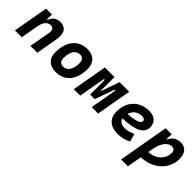

<svg xmlns="http://www.w3.org/2000/svg" viewBox="135 -1481 2660 2660"><g transform="rotate(45 1465.0 -151.0)"><path d="M28.3 0H162.6L206.5 -250.5V-249.5C225.1 -363.8 274.9 -401.9 330.6 -401.9C376 -401.9 397.5 -371.1 387.2 -312.5L332 0H466.3L522 -315.4C546.4 -454.6 501 -527.3 390.6 -527.3C317.4 -527.3 269 -489.7 247.1 -423.8H232.9L235.4 -517.6H119.6Z M831.1 9.8C1012.2 9.8 1119.1 -118.2 1119.1 -335C1119.1 -456.1 1047.4 -527.3 925.8 -527.3C744.6 -527.3 637.7 -397.5 637.7 -177.7C637.7 -60.1 709.5 9.8 831.1 9.8ZM854.5 -115.7C803.7 -115.7 773.9 -148.4 773.9 -203.6C773.9 -328.1 822.8 -401.9 904.8 -401.9C954.1 -401.9 982.9 -369.1 982.9 -314C982.9 -189.5 935.1 -115.7 854.5 -115.7Z M1180.7 0H1306.6L1376.5 -394.5H1393.1L1393.6 -107.4H1482.9L1585 -394.5H1601.6L1531.7 0H1657.7L1749 -517.6H1560.1L1467.3 -252.4H1460L1460.9 -517.6H1272Z M2059.6 -115.7C1995.6 -115.7 1953.6 -143.6 1942.9 -191.4C2178.7 -197.8 2303.7 -253.4 2303.7 -376C2303.7 -471.2 2240.2 -527.3 2133.3 -527.3C1943.8 -527.3 1817.4 -396.5 1817.4 -199.7C1817.4 -67.9 1902.3 9.8 2045.4 9.8C2109.9 9.8 2183.6 -4.4 2245.6 -41L2211.9 -156.7C2162.6 -130.9 2106.4 -115.7 2059.6 -115.7ZM1950.2 -284.7C1972.2 -359.4 2031.2 -406.2 2109.9 -406.2C2150.4 -406.2 2173.3 -391.1 2173.3 -365.7C2173.3 -320.3 2091.3 -291 1950.2 -284.7Z M2466.8 224.6 2504.4 9.8C2731.4 4.9 2900.9 -148.9 2900.9 -351.6C2900.9 -463.9 2847.2 -527.3 2753.9 -527.3C2676.3 -527.3 2615.7 -490.2 2589.8 -424.3H2577.1L2582.5 -517.6H2462.9L2332.5 224.6ZM2526.9 -115.7 2539.6 -189.9C2567.9 -338.4 2638.7 -401.9 2704.1 -401.9C2743.2 -401.9 2765.6 -377.9 2765.6 -335C2765.6 -212.4 2663.6 -119.1 2526.9 -115.7Z"/></g></svg>

Font: Cascadia Mono PL
Style: Bold Italic
Weight: 700
Italic angle: -10°
Monospace: yes
Designer: Aaron Bell
Foundry: Saja Typeworks
Version: Version 2404.023